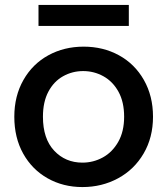

<svg xmlns="http://www.w3.org/2000/svg" viewBox="-20 -749 678 778"><path d="M502 -729V-644H136V-729ZM314 9Q236 9 173 -26.5Q110 -62 74 -126.5Q38 -191 38 -276Q38 -360 75 -425Q112 -490 176 -525Q240 -560 319 -560Q398 -560 462 -525Q526 -490 563 -425Q600 -360 600 -276Q600 -192 562 -127Q524 -62 458.5 -26.5Q393 9 314 9ZM314 -90Q358 -90 396.5 -111Q435 -132 459 -174Q483 -216 483 -276Q483 -336 460 -377.5Q437 -419 399 -440Q361 -461 317 -461Q273 -461 235.5 -440Q198 -419 176 -377.5Q154 -336 154 -276Q154 -187 199.5 -138.5Q245 -90 314 -90Z"/></svg>

Font: Fz Poppins Med
Style: Regular
Weight: 500
Designer: Ninad Kale (Devanagari), Jonny Pinhorn (Latin)
Foundry: Indian Type Foundry
Version: Vit hóa bi Vntype.Com & FontZin.Com